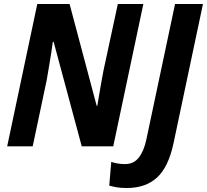

<svg xmlns="http://www.w3.org/2000/svg" viewBox="-20 -734 1038 963"><path d="M16 0 167 -714H329L465 -203H468Q472 -228 477.5 -259.5Q483 -291 488.5 -323.5Q494 -356 499 -380L571 -714H699L548 0H390L249 -524H245Q243 -507 237.5 -472Q232 -437 225.5 -398Q219 -359 214 -331L144 0ZM616 209Q586 209 566 205.5Q546 202 528 197L538 78Q553 83 570 86Q587 89 607 89Q651 89 676.5 56Q702 23 714 -34L858 -714H998L850 -14Q824 106 766.5 157.5Q709 209 616 209Z"/></svg>

Font: Noto Sans SemiCondensed
Style: Bold Italic
Weight: 700
Width: 4
Italic angle: -12°
Designer: Monotype Design Team
Foundry: Monotype Imaging Inc.
Version: Version 2.013; ttfautohint (v1.8.4.7-5d5b)